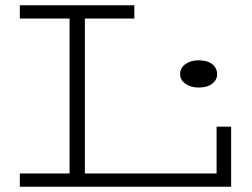

<svg xmlns="http://www.w3.org/2000/svg" viewBox="-20 -706 954 726"><path d="M55 0V-50H799V-227H854V0ZM243 -28V-656H301V-28ZM55 -636V-686H488V-636ZM731 -375Q701 -375 681 -389.5Q661 -404 661 -425Q661 -449 681 -463.5Q701 -478 731 -478Q764 -478 782.5 -463.5Q801 -449 801 -425Q801 -404 782.5 -389.5Q764 -375 731 -375Z"/></svg>

Font: BioRhyme SemiExpanded Light
Style: Regular
Weight: 300
Width: 6
Designer: Aoife Mooney
Foundry: Aoife Mooney Type
Version: Version 1.600;gftools[0.9.33]